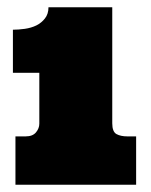

<svg xmlns="http://www.w3.org/2000/svg" viewBox="-20 -739 410 522"><path d="M15.1 -658.2Q29.8 -658.2 47.4 -660.6Q64.9 -663.1 78.9 -669.9Q92.8 -676.8 102.3 -689Q111.8 -701.2 111.8 -719.2H285.2V-403.8Q285.2 -380.9 296.6 -374.5Q308.1 -368.2 326.2 -368.2H350.1V-236.8H22V-368.2H49.8Q68.8 -368.2 77.9 -379.2Q86.9 -390.1 86.9 -402.8V-541H15.1Z"/></svg>

Font: Ultra
Style: Regular
Weight: 400
Designer: Astigmatic (AOETI)
Foundry: Astigmatic (AOETI)
Version: Version 1.001